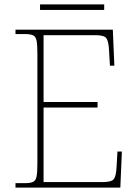

<svg xmlns="http://www.w3.org/2000/svg" viewBox="-20 -848 625 868"><path d="M50 0V-20H93Q118 -20 130 -26Q142 -32 145.5 -51Q149 -70 149 -108V-606Q149 -645 145.5 -663.5Q142 -682 130 -688Q118 -694 93 -694H50V-714H490L497 -551H477L473 -620Q471 -661 461 -675Q451 -689 412 -689H177V-387H421V-362H177V-25H446Q485 -25 495 -39Q505 -53 507 -94L511 -163H531L524 0ZM161 -803V-828H451V-803Z"/></svg>

Font: Noto Serif Telugu Thin
Style: Regular
Weight: 100
Designer: Jelle Bosma - Monotype Design Team
Foundry: Monotype Imaging Inc.
Version: Version 2.005; ttfautohint (v1.8.4.7-5d5b)